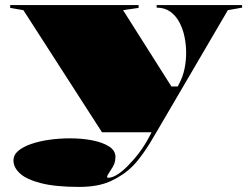

<svg xmlns="http://www.w3.org/2000/svg" viewBox="-20 -520 976 755"><path d="M292 215Q199 215 142 200.5Q85 186 59 162.5Q33 139 33 111Q33 89 52 73Q71 57 103 46Q135 35 174.5 29.5Q214 24 255 24Q303 24 343.5 32Q384 40 409 56Q434 72 434 97Q434 111 429.5 123.5Q425 136 416 148Q410 158 405.5 165Q401 172 401 176Q401 179 406 179Q423 179 446 163.5Q469 148 494 120Q518 95 538.5 65Q559 35 576 0H381L72 -480L20 -489V-500H525V-489L464 -480L654 -180H679L685 -192Q699 -218 705.5 -249Q712 -280 712 -312Q712 -344 705.5 -375.5Q699 -407 685 -433Q671 -459 649 -474.5Q627 -490 596 -490V-500H932V-490L876 -480L595 0Q567 49 543.5 82Q520 115 502 133Q466 169 416 192Q366 215 292 215Z"/></svg>

Font: Kalnia SemiExpanded
Style: Bold
Weight: 700
Width: 6
Designer: Frida Medrano
Foundry: Frida Medrano
Version: Version 1.105